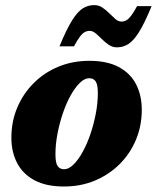

<svg xmlns="http://www.w3.org/2000/svg" viewBox="-20 -698 600 734"><path d="M321.5 -465.5Q389.5 -465.5 434 -441.8Q478.5 -418 500.2 -375.8Q522 -333.5 522 -278.5Q522 -217 499.8 -163.8Q477.5 -110.5 437 -70.2Q396.5 -30 342.5 -7.5Q288.5 15 224.5 15Q156.5 15 112 -8.8Q67.5 -32.5 45.5 -74.8Q23.5 -117 23.5 -171.5Q23.5 -233.5 46 -286.8Q68.5 -340 108.8 -380.2Q149 -420.5 203.2 -443Q257.5 -465.5 321.5 -465.5ZM225.5 -51Q242.5 -51 260.8 -68.8Q279 -86.5 295.8 -116.8Q312.5 -147 325.5 -185Q338.5 -223 346.2 -263.5Q354 -304 354 -342Q354 -375.5 345.5 -387.2Q337 -399 320.5 -399Q303.5 -399 285.2 -381.2Q267 -363.5 250.2 -333.5Q233.5 -303.5 220.5 -265.5Q207.5 -227.5 199.8 -187Q192 -146.5 192 -108.5Q192 -74.5 200.5 -62.8Q209 -51 225.5 -51ZM559.5 -674.5Q533 -610 511.8 -576Q490.5 -542 470.5 -529.5Q450.5 -517 427 -517Q410 -517 396 -526.5Q382 -536 369.5 -548.5Q357 -561 345.8 -570.5Q334.5 -580 323 -580Q312.5 -580 303.5 -575Q294.5 -570 285 -557.2Q275.5 -544.5 263 -521H207.5Q234 -585.5 255.2 -619.5Q276.5 -653.5 296.5 -666Q316.5 -678.5 340.5 -678.5Q357.5 -678.5 371.5 -669Q385.5 -659.5 397.8 -647.2Q410 -635 421.2 -625.2Q432.5 -615.5 444 -615.5Q455 -615.5 463.8 -620.8Q472.5 -626 482 -638.8Q491.5 -651.5 504 -674.5Z"/></svg>

Font: Newsreader 16pt 16pt ExtraBold
Style: Italic
Weight: 800
Italic angle: -17°
Version: Version 1.003